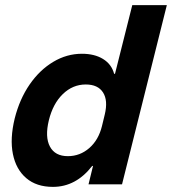

<svg xmlns="http://www.w3.org/2000/svg" viewBox="-20 -720 672 750"><path d="M186.7 10Q122.5 10 82.5 -24.2Q42.5 -58.3 30.4 -118.3Q18.3 -178.3 37.5 -257.5Q56.7 -333.3 95.8 -390Q135 -446.7 187.9 -478.3Q240.8 -510 300 -510Q349.2 -510 382.5 -489.6Q415.8 -469.2 425.8 -431.7H429.2L496.7 -700H631.7L456.7 0H325.8L343.3 -71.7H340Q276.7 10 186.7 10ZM245 -110Q292.5 -110 328.8 -141.7Q365 -173.3 378.3 -227.5L389.2 -272.5Q402.5 -327.5 382.5 -358.8Q362.5 -390 315 -390Q264.2 -390 225.4 -352.5Q186.7 -315 170.8 -250Q155 -185 175 -147.5Q195 -110 245 -110Z"/></svg>

Font: Funnel Sans
Style: Bold Italic
Weight: 700
Italic angle: -14.036°
Designer: NORD ID, Kristian Moeller
Foundry: Dicotype
Version: Version 1.000